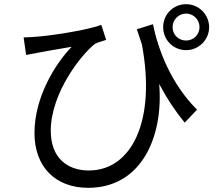

<svg xmlns="http://www.w3.org/2000/svg" viewBox="-20 -838 1040 919"><path d="M635 -698C643 -673 651 -649 659 -626C728 -261 611 -22 405 -22C309 -22 223 -76 223 -212C223 -395 373 -582 436 -629C450 -636 475 -642 488 -647L465 -719C390 -691 183 -659 93 -659L105 -575C177 -589 250 -602 323 -614C242 -530 145 -371 145 -201C145 -42 243 61 402 61C659 61 763 -186 742 -436C779 -366 819 -306 864 -251L923 -313C796 -440 737 -602 712 -722ZM871 -644C834 -644 806 -672 806 -708C806 -744 835 -773 871 -773C906 -773 935 -744 935 -708C935 -672 906 -644 871 -644ZM871 -818C809 -818 761 -769 761 -708C761 -647 809 -598 871 -598C931 -598 981 -647 981 -708C981 -769 931 -818 871 -818Z"/></svg>

Font: Noto Sans KR Regular
Style: Regular
Weight: 400
Designer: Ryoko NISHIZUKA  (kana & ideographs); Paul D. Hunt (Latin, Greek & Cyrillic); Wenlong ZHANG  (bopomofo); Sandoll Communi
Foundry: Adobe Systems Incorporated
Version: Version 1.004;PS 1.004;hotconv 1.0.82;makeotf.lib2.5.63406